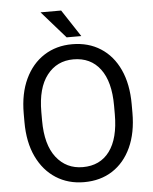

<svg xmlns="http://www.w3.org/2000/svg" viewBox="-60 -953 808 1013"><g transform="rotate(-5 344.0 -446.5)"><path d="M629.9 -377.9V-333Q629.9 -226.6 594.5 -149.7Q559.1 -72.8 495.1 -31.5Q431.2 9.8 344.7 9.8Q260.7 9.8 196 -31.5Q131.3 -72.8 94.7 -149.7Q58.1 -226.6 58.1 -333V-377.9Q58.1 -484.4 94.5 -561.3Q130.9 -638.2 195.3 -679.4Q259.8 -720.7 343.8 -720.7Q430.2 -720.7 494.6 -679.4Q559.1 -638.2 594.5 -561.3Q629.9 -484.4 629.9 -377.9ZM536.6 -333V-378.9Q536.6 -505.9 485.8 -573.2Q435.1 -640.6 343.8 -640.6Q256.3 -640.6 203.9 -573.2Q151.4 -505.9 151.4 -378.9V-333Q151.4 -205.1 204.3 -137.5Q257.3 -69.8 344.7 -69.8Q436.5 -69.8 486.6 -137.5Q536.6 -205.1 536.6 -333ZM302.2 -902.8 396.5 -759.3H318.8L192.9 -902.8Z"/></g></svg>

Font: Vazirmatn RD
Style: Regular
Weight: 400
Designer: Saber Rastikerdar
Foundry: Saber Rastikerdar
Version: Version 32.102